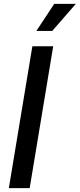

<svg xmlns="http://www.w3.org/2000/svg" viewBox="-20 -965 409 985"><path d="M252.9 -727.5 132.3 0H25.4L146 -727.5ZM166.5 -806.2 258.3 -945.3H369.1L248 -806.2Z"/></svg>

Font: Inter 16pt Medium
Style: Italic
Weight: 500
Italic angle: -9.3988°
Version: Version 4.001;git-66647c0bb